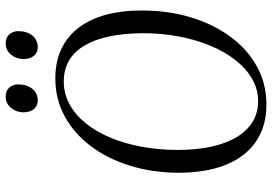

<svg xmlns="http://www.w3.org/2000/svg" viewBox="-164 -808 982 694"><g transform="rotate(-90 327.0 -461.0)"><path d="M296.5 11Q236 11 190 -11Q144 -33 112.8 -74.2Q81.5 -115.5 65.8 -173.2Q50 -231 49.5 -302.5Q49.5 -399.5 74.8 -481.2Q100 -563 145.8 -623.8Q191.5 -684.5 253.8 -718.2Q316 -752 390 -752Q451.5 -752 497.8 -729.8Q544 -707.5 574.8 -666.5Q605.5 -625.5 620.8 -568.8Q636 -512 636 -442.5Q636.5 -346.5 611.8 -264Q587 -181.5 541.8 -119.8Q496.5 -58 434 -23.5Q371.5 11 296.5 11ZM308.5 -19Q351 -19 388.5 -40.5Q426 -62 456.2 -100.2Q486.5 -138.5 508.5 -191Q530.5 -243.5 542.2 -305.8Q554 -368 554 -436Q553.5 -504.5 542.2 -557.5Q531 -610.5 509 -647.2Q487 -684 454.5 -702.8Q422 -721.5 379 -721.5Q336.5 -721.5 298.8 -701.5Q261 -681.5 230.2 -644.2Q199.5 -607 177.5 -555.5Q155.5 -504 143.8 -441.2Q132 -378.5 132 -307.5Q132.5 -240 144.2 -186.8Q156 -133.5 178.8 -96Q201.5 -58.5 234 -38.8Q266.5 -19 308.5 -19ZM310.5 -815.5Q292 -815.5 280 -829.2Q268 -843 268 -868Q268.5 -893.5 284.2 -912.5Q300 -931.5 324.5 -931.5Q346.5 -931.5 357.8 -918Q369 -904.5 369 -885.5Q368.5 -853 352.2 -834.2Q336 -815.5 310.5 -815.5ZM503 -815.5Q484.5 -815.5 472.5 -829.2Q460.5 -843 460.5 -868Q461 -893.5 476.8 -912.5Q492.5 -931.5 517 -931.5Q538.5 -931.5 550 -918Q561.5 -904.5 561.5 -885.5Q561 -853 544.8 -834.2Q528.5 -815.5 503 -815.5Z"/></g></svg>

Font: Merriweather 120pt Light
Style: Italic
Weight: 300
Italic angle: -7.8°
Version: Version 2.101